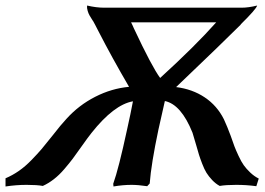

<svg xmlns="http://www.w3.org/2000/svg" viewBox="-26 -673 964 699"><path d="M850.1 -584H851.1Q788.6 -521.5 615.2 -356Q674.3 -348.6 719.2 -318.6Q764.2 -288.6 789.1 -238.8Q801.3 -212.4 814 -178.2Q822.8 -152.8 827.6 -139.9Q832.5 -127 842.5 -105.5Q852.5 -84 861.6 -71.3Q870.6 -58.6 885 -44.9Q899.4 -31.2 916 -22.9L907.2 4.9Q872.1 0 834 0Q796.9 0 773.9 3.9Q759.3 -3.9 746.6 -17.3Q733.9 -30.8 725.8 -43.7Q717.8 -56.6 710 -77.1Q702.1 -97.7 698.5 -109.4Q694.8 -121.1 689 -142.1Q675.3 -188 674.8 -189.9Q633.3 -293 574.2 -305.2Q570.3 -287.6 562.5 -253.2Q554.7 -218.8 550.8 -201.2Q524.4 -76.2 519 -4.9L509.8 4.9Q476.6 0 453.1 0Q421.4 0 387.2 5.9L386.2 -3.9Q405.8 -58.1 437 -203.1Q449.7 -259.8 458 -304.2Q388.7 -292 307.1 -189Q294.9 -173.8 269 -137.2Q250.5 -110.8 238.8 -95.2Q227.1 -79.6 208.3 -57.6Q189.5 -35.6 169.9 -20.5Q150.4 -5.4 129.9 3.9Q108.4 0 70.8 0Q33.2 0 -5.9 5.9V-23.9Q19.5 -34.7 42.7 -50.8Q65.9 -66.9 88.9 -90.6Q111.8 -114.3 125.5 -130.4Q139.2 -146.5 163.1 -176.8Q197.3 -220.7 215.8 -240.2Q260.7 -290 320.6 -320.6Q380.4 -351.1 443.8 -356.9Q381.3 -463.9 332 -560.1Q328.1 -568.4 320.3 -582.8Q312.5 -597.2 312 -598.1V-597.2Q303.7 -610.4 299.8 -617.2Q295.9 -624 293 -634Q290 -644 291 -652.8Q324.7 -645 353 -645H854Q878.4 -645 910.2 -652.8Q906.7 -639.6 850.1 -584ZM460.9 -570.8Q527.3 -429.2 557.1 -389.2Q685.5 -506.3 761.2 -591.8H451.2Q452.6 -589.4 455.8 -582.3Q459 -575.2 460.9 -570.8Z"/></svg>

Font: Linear Smooth
Style: Bold Italic
Weight: 700
Designer: Philipp H. Poll, Flanker
Foundry: Philipp H. Poll, reworked by Flanker
Version: Version 1.061 | FøM Fix